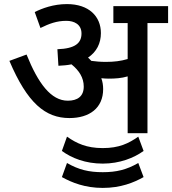

<svg xmlns="http://www.w3.org/2000/svg" viewBox="-20 -652 843 940"><path d="M485 -216C485 -235 482 -253 476 -269C488 -268 500 -267 511 -267C545 -267 574 -269 605 -278V0H702V-539H803V-622H535V-539H605V-363C571 -353 539 -349 498 -349C472 -349 449 -351 427 -354C422 -359 417 -365 411 -370C453 -398 474 -440 474 -490C474 -572 415 -632 308 -632C241 -632 186 -611 150 -593L178 -515C221 -536 257 -550 305 -550C343 -550 379 -533 379 -488C379 -441 348 -414 261 -411L266 -330C289 -331 311 -333 330 -337C367 -307 390 -272 390 -228C390 -180 359 -159 312 -159C230 -159 167 -243 110 -385L26 -354C114 -147 202 -74 320 -74C418 -74 485 -123 485 -216ZM483 149C566 149 636 121 683 87L657 17C610 50 563 73 483 73C404 73 355 50 308 17L283 87C331 122 398 149 483 149ZM483 268C571 268 635 242 683 215L657 146C600 179 550 191 483 191C415 191 365 179 308 146L283 215C332 242 396 268 483 268Z"/></svg>

Font: Noto Sans Medium
Style: Italic
Weight: 500
Italic angle: -12°
Designer: Monotype Design Team
Foundry: Monotype Imaging Inc.
Version: Version 2.013